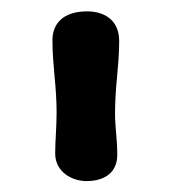

<svg xmlns="http://www.w3.org/2000/svg" viewBox="-20 -844 307 343"><path d="M134.3 -520.5C168.5 -520.5 189.5 -537.1 189.5 -567.4C189.5 -595.2 185.5 -617.7 185.5 -640.6C185.5 -662.6 187 -684.6 189 -705.1C190.9 -726.6 192.9 -748 192.9 -770.5C192.9 -810.1 164.1 -823.7 135.7 -823.7C90.3 -823.7 73.7 -799.3 73.7 -772.5C73.7 -749 75.7 -727.5 77.6 -706.1C79.6 -685.5 81.1 -664.6 81.1 -643.1C81.1 -616.2 78.6 -593.3 78.6 -569.8C78.6 -536.6 108.9 -520.5 134.3 -520.5Z"/></svg>

Font: Autour One
Style: Regular
Weight: 400
Designer: Eben Sorkin
Foundry: Eben Sorkin
Version: Version 1.002